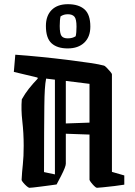

<svg xmlns="http://www.w3.org/2000/svg" viewBox="-20 -886 642 916"><path d="M84 -412Q99 -439 117.5 -462.5Q136 -486 160 -511L159 -516L46 -543L53 -625Q110 -621 175 -614.5Q240 -608 300.5 -600.5Q361 -593 408 -586Q455 -579 476 -573Q479 -573 488 -564Q497 -555 505.5 -545Q514 -535 514 -531V-66L573 -49V-5Q556 -2 526.5 1.5Q497 5 472 7.5Q447 10 442 10Q437 9 429 1Q421 -7 414.5 -15.5Q408 -24 407 -28V-244L294 -248V-105Q294 -91 272 -48L250 -6Q238 -4 217.5 -1.5Q197 1 175.5 4Q154 7 138.5 8.5Q123 10 120 10Q115 9 106.5 1.5Q98 -6 91 -14.5Q84 -23 83 -27Q85 -66 89 -102Q93 -138 93 -191Q93 -251 86.5 -307.5Q80 -364 84 -412ZM190 -65 242 -54V-506L200 -511Q196 -491 194 -460Q192 -429 191.5 -379Q191 -329 190.5 -252.5Q190 -176 190 -65ZM407 -486 294 -500V-297L407 -301ZM303 -655Q253 -655 226 -679.5Q199 -704 199 -762Q199 -811 226.5 -838.5Q254 -866 304 -866Q355 -866 383 -841.5Q411 -817 411 -759Q411 -710 382 -682.5Q353 -655 303 -655ZM303 -703Q315 -703 324 -705.5Q333 -708 341 -713Q343 -721 344 -732.5Q345 -744 345 -759Q345 -795 335 -806.5Q325 -818 304 -818Q293 -818 285 -815.5Q277 -813 269 -808Q267 -800 266 -788.5Q265 -777 265 -762Q265 -726 273.5 -714.5Q282 -703 303 -703Z"/></svg>

Font: Grenze Gotisch Medium
Style: Regular
Weight: 500
Designer: Renata Polastri
Foundry: Omnibus-Type
Version: Version 1.001